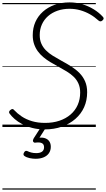

<svg xmlns="http://www.w3.org/2000/svg" viewBox="-20 -1055 881 1595"><path d="M351 20Q294 20 247 7.5Q200 -5 163.5 -24.5Q127 -44 101 -67Q75 -90 60 -111Q54 -118 55.5 -126Q57 -134 66 -141Q77 -150 84 -149.5Q91 -149 98 -140Q124 -112 160.5 -87.5Q197 -63 245.5 -48.5Q294 -34 354 -34Q420 -34 473.5 -52Q527 -70 566 -103.5Q605 -137 625.5 -183.5Q646 -230 646 -286Q646 -328 632 -360Q618 -392 593 -416.5Q568 -441 534 -461.5Q500 -482 460 -504Q428 -521 397.5 -539.5Q367 -558 340.5 -580Q314 -602 294.5 -628.5Q275 -655 263.5 -688Q252 -721 252 -762Q252 -823 274 -872.5Q296 -922 337 -958.5Q378 -995 434 -1015Q490 -1035 558 -1035Q612 -1035 663 -1020Q714 -1005 758 -978Q802 -951 833 -917Q842 -908 841 -900.5Q840 -893 831 -885Q822 -877 814 -877.5Q806 -878 799 -884Q765 -915 727 -936.5Q689 -958 646.5 -970Q604 -982 557 -982Q503 -982 457.5 -966Q412 -950 379 -921Q346 -892 328 -852Q310 -812 310 -764Q310 -723 323.5 -692.5Q337 -662 361 -637.5Q385 -613 418 -592.5Q451 -572 491 -550Q534 -527 572.5 -502.5Q611 -478 640.5 -448Q670 -418 687 -379Q704 -340 704 -289Q704 -221 679 -165Q654 -109 606.5 -67.5Q559 -26 494.5 -3Q430 20 351 20ZM276 264Q252 264 226 258.5Q200 253 182 240Q174 234 175 225.5Q176 217 181 210Q186 201 192.5 199Q199 197 207 200Q221 207 239.5 212Q258 217 281 217Q312 217 329 205Q346 193 346 168Q346 143 327.5 134Q309 125 274 130Q266 131 262 128.5Q258 126 255 121Q253 114 254 108.5Q255 103 260 94L323 -4H367L296 108L281 94Q320 84 347 91Q374 98 388 117Q402 136 402 164Q402 195 386.5 217.5Q371 240 342.5 252Q314 264 276 264ZM0 510H776V520H0ZM0 -20H776V0H0ZM0 -505H776V-500H0ZM0 -1030H776V-1020H0Z"/></svg>

Font: Playwrite CO Guides
Style: Regular
Weight: 400
Designer: Veronika Burian, José Scaglione
Foundry: TypeTogether
Version: Version 1.003